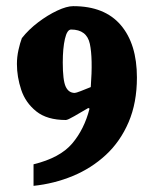

<svg xmlns="http://www.w3.org/2000/svg" viewBox="-20 -505 502 624"><path d="M218 -485Q320 -485 372.5 -423.5Q425 -362 425 -253Q425 -171 398 -108Q371 -45 324 -1.5Q277 42 216.5 67Q156 92 89 99V29Q175 8 214.5 -38.5Q254 -85 271 -152L267 -154Q243 -140 221.5 -127.5Q200 -115 194 -115Q133 -115 98 -143Q63 -171 49 -213Q35 -255 35 -297Q35 -320 40 -342.5Q45 -365 51 -381Q73 -409 104 -432.5Q135 -456 166 -470.5Q197 -485 218 -485ZM211 -409Q198 -409 191 -378.5Q184 -348 184 -302Q184 -244 193.5 -223.5Q203 -203 223 -203Q227 -203 242.5 -209Q258 -215 275 -222Q282 -316 272 -362.5Q262 -409 211 -409Z"/></svg>

Font: Grenze Gotisch ExtraBold
Style: Regular
Weight: 800
Designer: Renata Polastri
Foundry: Omnibus-Type
Version: Version 1.001